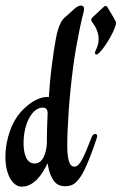

<svg xmlns="http://www.w3.org/2000/svg" viewBox="-40 -679 448 708"><path d="M311 -185.1Q314 -185.1 316.2 -183.1Q318.4 -181.2 318.4 -176.8Q318.4 -174.8 316.9 -169.9Q304.2 -131.8 292.5 -101.6Q280.8 -71.3 269.5 -48.8Q256.8 -23.4 241.2 -7.8Q225.6 7.8 199.7 7.8Q189.5 7.8 179.4 4.2Q169.4 0.5 161.1 -9Q152.8 -18.6 146 -35.2Q139.2 -51.8 135.7 -77.1Q127.9 -61.5 118.4 -45.9Q108.9 -30.3 97.2 -18.1Q85.4 -5.9 71.3 1.7Q57.1 9.3 40 9.3Q27.3 9.3 16.4 1.2Q5.4 -6.8 -2.7 -21.2Q-10.7 -35.6 -15.4 -55.7Q-20 -75.7 -20 -100.1Q-20 -126 -15.4 -150.9Q-10.7 -175.8 -2.4 -198.5Q5.9 -221.2 17.8 -240.5Q29.8 -259.8 43.9 -273.9Q68.4 -298.3 91.3 -309.8Q114.3 -321.3 131.8 -321.3Q134.3 -321.3 135.7 -321.3Q137.2 -321.3 140.1 -320.8Q142.1 -344.7 144 -371.3Q146 -397.9 149.9 -428.2Q154.8 -466.3 158.7 -492.7Q162.6 -519 166.3 -537.8Q169.9 -556.6 174.1 -570.1Q178.2 -583.5 184.1 -595.2Q187.5 -602.5 191.7 -607.4Q195.8 -612.3 200.4 -616.2Q205.1 -620.1 210.7 -624.8Q216.3 -629.4 223.1 -636.2Q235.4 -648.4 243.9 -653.6Q252.4 -658.7 257.3 -658.7Q262.7 -658.7 266.4 -656Q270 -653.3 270 -645.5Q270 -643.1 269.5 -640.1Q269 -637.2 268.1 -633.8Q266.1 -627 261.7 -608.4Q257.3 -589.8 252 -563.2Q246.6 -536.6 240.7 -503.2Q234.9 -469.7 230 -434.1Q224.6 -393.1 220.5 -352.3Q216.3 -311.5 213.6 -273.7Q210.9 -235.8 209.5 -202.6Q208 -169.4 208 -143.6Q208 -126.5 209.2 -112.1Q210.4 -97.7 213.4 -86.9Q216.3 -76.2 221.4 -70.3Q226.6 -64.5 233.9 -64.5Q242.2 -64.5 249.3 -71.5Q256.3 -78.6 263.7 -92.5Q271 -106.4 279.3 -126.7Q287.6 -147 297.9 -172.9Q302.2 -185.1 311 -185.1ZM135.7 -261.2Q135.7 -282.2 117.7 -282.2Q103.5 -282.2 90.8 -272.5Q78.1 -262.7 68.4 -245.1Q58.6 -227.5 52.7 -203.1Q46.9 -178.7 46.9 -149.4Q46.9 -117.7 56.9 -96.9Q66.9 -76.2 87.9 -76.2Q99.6 -76.2 107.9 -83Q116.2 -89.8 121.3 -100.6Q126.5 -111.3 129.2 -123.8Q131.8 -136.2 132.8 -147.5Q132.8 -164.1 133.1 -180.4Q133.3 -196.8 133.8 -211.9Q134.3 -227.1 134.8 -239.7Q135.3 -252.4 135.7 -261.2ZM385.7 -601.6Q387.7 -598.6 387.7 -595.2Q387.7 -590.3 386.2 -585.2Q384.8 -580.1 382.3 -574.2Q377.4 -562 370.4 -548.6Q363.3 -535.2 355.2 -522.5Q347.2 -509.8 338.9 -499Q330.6 -488.3 323.2 -481.9Q320.8 -480 319.6 -479Q318.4 -478 315.4 -478Q313.5 -478 311.8 -479.7Q310.1 -481.4 310.1 -483.9Q310.1 -486.8 312 -490.7Q317.4 -502.4 320.6 -512.7Q323.7 -522.9 323.7 -532.7Q323.7 -546.4 320.6 -557.6Q317.4 -568.8 313 -577.1Q308.6 -585.4 304.7 -590.6Q300.8 -595.7 300.3 -596.7Q296.4 -602.1 296.4 -605.5Q296.4 -610.4 300.3 -614.3L341.8 -652.8Q344.2 -654.8 345.5 -656Q346.7 -657.2 349.6 -657.2Q353 -657.2 356 -652.8Q357.4 -650.4 361.8 -643.1Q366.2 -635.7 371.3 -627.2Q376.5 -618.7 380.6 -611.1Q384.8 -603.5 385.7 -601.6Z"/></svg>

Font: Engagement
Style: Regular
Weight: 400
Designer: Astigmatic (AOETI)
Foundry: Astigmatic (AOETI)
Version: Version 1.000